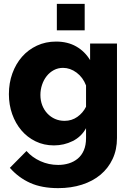

<svg xmlns="http://www.w3.org/2000/svg" viewBox="-20 -750 680 993"><path d="M259 2Q207 2 164 -19Q121 -40 90.5 -76Q60 -112 43 -160Q26 -208 26 -263Q26 -321 44 -370.5Q62 -420 94 -456.5Q126 -493 171 -514Q216 -535 270 -535Q330 -535 374.5 -509.5Q419 -484 446 -439V-525H585V-36Q585 24 562.5 72Q540 120 500 153.5Q460 187 404 205Q348 223 281 223Q196 223 136 196Q76 169 31 118L117 31Q146 64 189 83.5Q232 103 281 103Q310 103 336 95Q362 87 382 70.5Q402 54 413.5 27.5Q425 1 425 -36V-87Q401 -43 356 -20.5Q311 2 259 2ZM314 -125Q351 -125 380 -145.5Q409 -166 425 -198V-308Q409 -350 376 -374.5Q343 -399 306 -399Q280 -399 258.5 -387.5Q237 -376 221.5 -356.5Q206 -337 197.5 -311.5Q189 -286 189 -259Q189 -230 198.5 -205.5Q208 -181 225 -163Q242 -145 264.5 -135Q287 -125 314 -125ZM274 -593V-730H418V-593Z"/></svg>

Font: Oxford Sans
Style: Regular
Weight: 800
Designer: Matt McInerney, Pablo Impallari, Rodrigo Fuenzalida
Foundry: Matt McInerney, Pablo Impallari, Rodrigo Fuenzalida
Version: Version 3.000g; ttfautohint (v1.5) -l 8 -r 28 -G 28 -x 14 -D